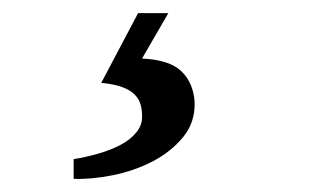

<svg xmlns="http://www.w3.org/2000/svg" viewBox="-20 -21 485 292"><path d="M196 68Q238 70 256 87.5Q274 105 276 134Q277 165 258.5 187.5Q240 210 212 224.5Q184 239 151.5 245.5Q119 252 92 251V221Q111 218 130 212.5Q149 207 164 199Q179 191 188 179.5Q197 168 196 154Q196 145 193.5 137Q191 129 184.5 122.5Q178 116 166 111.5Q154 107 134 105L190 -1H236Z"/></svg>

Font: PTSerifItalic
Style: Italic
Weight: 400
Italic angle: -12°
Designer: A.Korolkova, O.Umpeleva, V.Yefimov
Foundry: ParaType Ltd
Version: Version 1.000W OFL